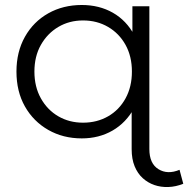

<svg xmlns="http://www.w3.org/2000/svg" viewBox="-20 -550 755 770"><path d="M308 5Q233 5 173.5 -29Q114 -63 80 -123Q46 -183 46 -263Q46 -342 80 -402.5Q114 -463 173.5 -496.5Q233 -530 308 -530Q378 -530 432.5 -499Q487 -468 519 -408.5Q551 -349 551 -263Q551 -177 518.5 -117.5Q486 -58 431.5 -26.5Q377 5 308 5ZM313 -58Q369 -58 413.5 -83.5Q458 -109 483.5 -155.5Q509 -202 509 -263Q509 -324 483.5 -370Q458 -416 413.5 -442Q369 -468 313 -468Q258 -468 214 -442Q170 -416 144 -370Q118 -324 118 -263Q118 -202 144 -155.5Q170 -109 214 -83.5Q258 -58 313 -58ZM508 -156 518 -262 511 -367V-525H579V48Q579 106 615.5 128.5Q652 151 700 131L715 187Q685 199 655 200Q625 201 599 192Q573 183 552.5 164.5Q532 146 520 117Q508 88 508 48Z"/></svg>

Font: Montserrat Thin
Style: Regular
Weight: 400
Version: Version 9.000